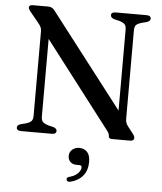

<svg xmlns="http://www.w3.org/2000/svg" viewBox="-62 -754 898 1063"><g transform="rotate(5 387.0 -222.0)"><path d="M268.5 -17.5Q268.5 -9.5 262.5 -4.8Q256.5 0 244 0H72.5Q60 0 53.8 -4.8Q47.5 -9.5 47.5 -17.5Q47.5 -31 66 -37.5L96 -45Q119 -52.5 126.8 -61.8Q134.5 -71 134.5 -91.5V-557.5Q134.5 -572 130.5 -581.8Q126.5 -591.5 111.5 -609.5L67.5 -663Q61 -672 58.5 -676.5Q56 -681 56 -685.5Q56 -692.5 61.2 -696.2Q66.5 -700 75 -700H162.5Q174.5 -700 183 -695.5Q191.5 -691 200.5 -679L621 -133.5L600.5 -91V-608.5Q600.5 -629 593 -638.2Q585.5 -647.5 562 -655L531 -662.5Q512.5 -670 512.5 -682.5Q512.5 -691 518.8 -695.5Q525 -700 537 -700H708.5Q721 -700 727.2 -695.5Q733.5 -691 733.5 -682.5Q733.5 -669.5 714.5 -662.5L685 -655Q662 -648 654.2 -638.8Q646.5 -629.5 646.5 -608.5V-122.5Q646.5 -108.5 649.2 -99Q652 -89.5 658 -81L689 -41Q696.5 -31.5 698.5 -26.2Q700.5 -21 700.5 -16Q700.5 -9 695.2 -4.5Q690 0 679.5 0H578Q559 0 559 -15.5Q559 -23 556.2 -29.5Q553.5 -36 540 -53L144.5 -568.5L180.5 -595.5V-91Q180.5 -71.5 188 -62.2Q195.5 -53 219 -45L250 -37.5Q268.5 -30.5 268.5 -17.5ZM397 159.5Q372.5 159.5 360 146.5Q347.5 133.5 347.5 114.5Q347.5 92 363.5 78.2Q379.5 64.5 402.5 64.5Q429.5 64.5 446.2 82.2Q463 100 463 137.5Q463 183 439.2 213.2Q415.5 243.5 369 255.5Q360 257.5 354.8 255.2Q349.5 253 347.5 247Q345.5 241 348.8 236.2Q352 231.5 360.5 229.5Q382.5 223.5 396.2 214Q410 204.5 417 193Q424 181.5 424 171Q424 159.5 411 159.5Z"/></g></svg>

Font: Fraunces 18pt
Style: Regular
Weight: 400
Version: Version 1.000;[b76b70a41]